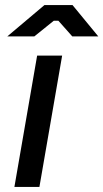

<svg xmlns="http://www.w3.org/2000/svg" viewBox="-20 -740 409 760"><path d="M37 0H136L226 -520H127ZM369 -596 267 -720H156L9 -596H116L193 -658H211L266 -596Z"/></svg>

Font: Fixel Display 20240404 Medium
Style: Italic
Weight: 500
Italic angle: -10°
Designer: AlfaBravo + MacPaw
Foundry: Kyrylo Tkachov, Marchela Mozhyna, Serhii Makarenko, Maria Weinstein, Zakhar Kryvoshyya
Version: Version 1.211;Glyphs 3.2 (3225)